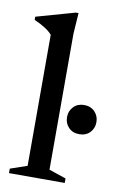

<svg xmlns="http://www.w3.org/2000/svg" viewBox="-82 -757 502 804"><g transform="rotate(10 169.0 -355.0)"><path d="M179.5 -43.5 252 -19V0H15V-19L86.5 -43.5V-600.5Q65.5 -626 9.5 -650.5V-664L174 -710.5H185.5L179.5 -622ZM276 -211.5Q248 -211.5 230.8 -229.2Q213.5 -247 213.5 -273.5Q213.5 -299.5 230.8 -317.5Q248 -335.5 276 -335.5Q304 -335.5 321.2 -317.5Q338.5 -299.5 338.5 -273.5Q338.5 -247 321.2 -229.2Q304 -211.5 276 -211.5Z"/></g></svg>

Font: Newsreader Text Medium
Style: Regular
Weight: 500
Designer: Hugues Gentile
Foundry: Production Type
Version: Version 1.001